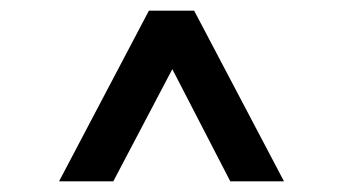

<svg xmlns="http://www.w3.org/2000/svg" viewBox="-20 -765 645 361"><path d="M514 -424C514 -424 413 -424 413 -424C413 -424 304 -635 304 -635C304 -635 193 -424 193 -424C193 -424 91 -424 91 -424C91 -424 260 -745 260 -745C260 -745 345 -745 345 -745C345 -745 514 -424 514 -424Z"/></svg>

Font: Preevio_Regular
Style: Regular
Weight: 500
Designer: Gumpita Rahayu
Foundry: Tokotype Studio
Version: ""